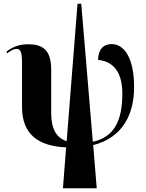

<svg xmlns="http://www.w3.org/2000/svg" viewBox="-20 -780 781 1028"><path d="M317 228H498L479 -3C639 -44 698 -171 698 -313C698 -473 643 -544 578 -544C533 -544 506 -515 505 -459C569 -454 635 -413 635 -280C635 -134 592 -46 477 -21L415 -760H395L337 -24C283 -42 254 -88 254 -175V-409C254 -516 204 -543 131 -543C83 -543 47 -529 14 -503L19 -495C40 -511 55 -518 68 -518C90 -518 98 -504 98 -438V-206C98 -60 187 3 334 9Z"/></svg>

Font: Noto Serif Display Condensed ExtraBold
Style: Regular
Weight: 800
Width: 3
Designer: Monotype Design Team
Foundry: Monotype Imaging Inc.
Version: Version 2.009